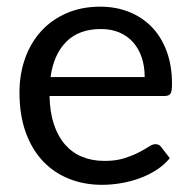

<svg xmlns="http://www.w3.org/2000/svg" viewBox="-20 -534 564 562"><path d="M273.5 -514.5Q319 -514.5 357.5 -499.2Q396 -484 424 -455.2Q452 -426.5 467.8 -384.2Q483.5 -342 483.5 -288Q483.5 -267 479 -260Q474.5 -253 462 -253H125Q126 -205 138 -169.5Q150 -134 171 -110.2Q192 -86.5 221 -74.8Q250 -63 286 -63Q319.5 -63 343.8 -70.8Q368 -78.5 385.5 -87.5Q403 -96.5 414.8 -104.2Q426.5 -112 435 -112Q446 -112 452 -103.5L477 -71Q460.5 -51 437.5 -36.2Q414.5 -21.5 388.2 -12Q362 -2.5 334 2.2Q306 7 278.5 7Q226 7 181.8 -10.8Q137.5 -28.5 105.2 -62.8Q73 -97 55 -147.5Q37 -198 37 -263.5Q37 -316.5 53.2 -362.5Q69.5 -408.5 100 -442.2Q130.5 -476 174.5 -495.2Q218.5 -514.5 273.5 -514.5ZM275.5 -449Q211 -449 174 -411.8Q137 -374.5 128 -308.5H403.5Q403.5 -339.5 395 -365.2Q386.5 -391 370 -409.8Q353.5 -428.5 329.8 -438.8Q306 -449 275.5 -449Z"/></svg>

Font: Lato TR
Style: Regular
Weight: 400
Designer: Lukasz Dziedzic
Foundry: tyPoland Lukasz Dziedzic
Version: Version 1.104 2013